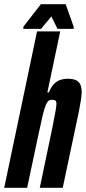

<svg xmlns="http://www.w3.org/2000/svg" viewBox="-37 -892 408 912"><path d="M-17 0 139 -743H249L188 -453H195Q206 -480 220.5 -494Q235 -508 251 -513Q267 -518 283 -518Q308 -518 323 -511.5Q338 -505 344.5 -490.5Q351 -476 351 -452Q351 -442 347.5 -418Q344 -394 338 -364L261 0H152L212 -287Q222 -337 226.5 -362.5Q231 -388 231 -399Q231 -411 226 -414.5Q221 -418 209 -418Q200 -418 193.5 -413Q187 -408 180.5 -393Q174 -378 166.5 -347Q159 -316 148 -264L92 0ZM74 -755V-765L157 -872H275L313 -765V-755H236L207 -814L158 -755Z"/></svg>

Font: Saira UltraCondensed ExtraBold
Style: Italic
Weight: 800
Width: 1
Italic angle: -12°
Designer: Hector Gatti with collaboration of the Omnibus-Type team
Foundry: Omnibus-Type
Version: Version 1.101